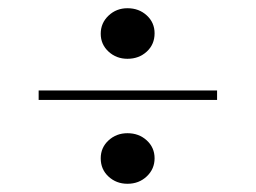

<svg xmlns="http://www.w3.org/2000/svg" viewBox="-20 -538 622 467"><path d="M290 -395Q263 -395 244 -412.5Q225 -430 225 -456Q225 -482 244 -500Q263 -518 290 -518Q318 -518 337 -500.5Q356 -483 356 -457Q356 -430 337 -412.5Q318 -395 290 -395ZM74 -295V-318H508V-295ZM290 -91Q263 -91 244 -108.5Q225 -126 225 -153Q225 -179 244 -196.5Q263 -214 290 -214Q318 -214 337 -196.5Q356 -179 356 -153Q356 -127 337 -109Q318 -91 290 -91Z"/></svg>

Font: Literata 72pt SemiBold
Style: Regular
Weight: 600
Designer: Latin by Veronika Burian and Jose Scaglione. Greek by Irene Vlachou. Cyrillic by Vera Evstafieva.
Foundry: TypeTogether
Version: Version 3.002